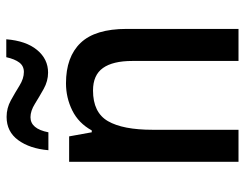

<svg xmlns="http://www.w3.org/2000/svg" viewBox="-104 -675 779 611"><g transform="rotate(-90 285.5 -369.5)"><path d="M326 -549Q410 -549 454.5 -502.5Q499 -456 499 -356V0H397V-338Q397 -400 374.5 -431.5Q352 -463 303 -463Q233 -463 205.5 -415.5Q178 -368 178 -273V0H76V-539H157L170 -467H176Q199 -509 239.5 -529Q280 -549 326 -549ZM113 -605Q118 -664 145 -701Q172 -738 219 -738Q247 -738 271.5 -724.5Q296 -711 318.5 -697Q341 -683 362 -683Q381 -683 392 -697.5Q403 -712 409 -739H466Q461 -676 432 -641Q403 -606 360 -606Q333 -606 308 -620Q283 -634 260.5 -648Q238 -662 218 -662Q181 -662 170 -605Z"/></g></svg>

Font: Noto Sans Sinhala UI SemiCondensed Medium
Style: Regular
Weight: 500
Width: 4
Designer: Jelle Bosma - Monotype Design Team
Foundry: Monotype Imaging Inc.
Version: Version 2.006; ttfautohint (v1.8.4.7-5d5b)